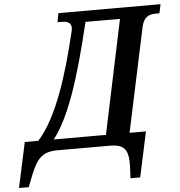

<svg xmlns="http://www.w3.org/2000/svg" viewBox="-145 -770 939 1004"><g transform="rotate(-5 324.5 -267.5)"><path d="M-86 179H-35L-12 120C24 29 55 0 133 0H405C485 0 505 30 502 121L499 179H550L601 -58H515L631 -603C642 -655 670 -667 704 -667H725L735 -714H199L190 -667H210C240 -667 262 -660 262 -631C262 -623 260 -614 257 -603C204 -382 137 -170 36 -58H-35ZM117 -58C199 -163 264 -353 336 -656H517L391 -58Z"/></g></svg>

Font: Noto Serif Condensed SemiBold
Style: Italic
Weight: 600
Width: 3
Italic angle: -12°
Designer: Monotype Design Team
Foundry: Monotype Imaging Inc.
Version: Version 2.014